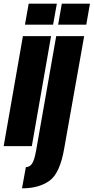

<svg xmlns="http://www.w3.org/2000/svg" viewBox="-60 -797 510 1047"><path d="M-40 0H113.5L218.5 -600H65ZM96.5 -777 76 -662.5H229.5L250 -777ZM60 230Q152.5 230 210 188.5Q267.5 147 290.5 10.5L399 -600H246.5L137 23.5Q127 80 113.5 97.2Q100 114.5 81 114.5ZM277 -777 257 -662.5H410.5L430.5 -777Z"/></svg>

Font: Anybody UltraCondensed ExtraBold
Style: Italic
Weight: 800
Width: 1
Italic angle: -10°
Version: Version 1.113;gftools[0.9.25]